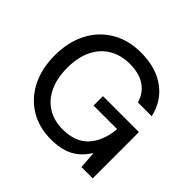

<svg xmlns="http://www.w3.org/2000/svg" viewBox="-172 -905 1110 1110"><g transform="rotate(45 383.0 -350.0)"><path d="M376 12Q278 12 204 -33Q130 -78 89 -159Q48 -240 48 -348Q48 -455 89.5 -537Q131 -619 208.5 -665.5Q286 -712 391 -712Q511 -712 591 -654.5Q671 -597 693 -495H580Q565 -553 516.5 -586.5Q468 -620 391 -620Q317 -620 262.5 -587Q208 -554 179 -493Q150 -432 150 -348Q150 -263 179 -202Q208 -141 260.5 -109Q313 -77 383 -77Q488 -77 542 -138Q596 -199 605 -301H412V-378H706V0H614L606 -107Q582 -68 550.5 -41.5Q519 -15 476.5 -1.5Q434 12 376 12Z"/></g></svg>

Font: DM Sans 12pt Medium
Style: Regular
Weight: 500
Version: Version 4.004;gftools[0.9.30]